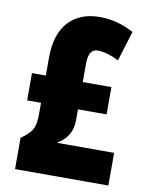

<svg xmlns="http://www.w3.org/2000/svg" viewBox="-82 -785 660 845"><g transform="rotate(10 247.5 -362.0)"><path d="M296 -724Q375 -724 448 -684L407 -550Q352 -577 312 -577Q271 -577 271 -510V-429H399V-307H271V-257Q271 -184 205 -146H461V0H44V-140Q78 -163 92 -185.5Q106 -208 106 -256V-307H44V-429H106V-509Q106 -614 156.5 -669Q207 -724 296 -724Z"/></g></svg>

Font: Noto Sans Khmer UI ExtraCondensed Black
Style: Regular
Weight: 900
Width: 2
Designer: Danh Hong and the Monotype Design Team
Foundry: Monotype Imaging Inc.
Version: Version 2.002; ttfautohint (v1.8.4.7-5d5b)